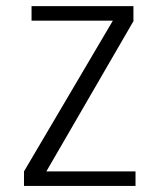

<svg xmlns="http://www.w3.org/2000/svg" viewBox="-20 -613 540 633"><path d="M426.8 -47.9V0H59.1V-47.9L352.1 -544.9H84V-592.8H419.9V-544.9H420.9L132.8 -47.9Z"/></svg>

Font: Steps Mono
Style: Regular
Weight: 400
Width: 3
Version: Version 1.000;PS 001.000;hotconv 1.0.70;makeotf.lib2.5.58329